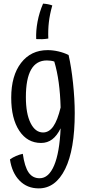

<svg xmlns="http://www.w3.org/2000/svg" viewBox="-20 -794 492 1061"><path d="M123 -257Q123 -166 149 -114Q175 -62 218 -62Q251 -62 274.5 -95.5Q298 -129 315 -200Q313 -275 304.5 -337.5Q296 -400 280 -454Q271 -457 260.5 -458.5Q250 -460 239 -460Q181 -460 152 -409.5Q123 -359 123 -257ZM393 -169Q393 33 340 140Q287 247 194 247Q130 247 88 204Q46 161 35 87Q50 76 68.5 68Q87 60 106 56Q116 127 138 159Q160 191 199 191Q249 191 279 120.5Q309 50 315 -85Q295 -44 268.5 -24Q242 -4 207 -4Q131 -4 86.5 -71.5Q42 -139 42 -254Q42 -376 96.5 -446.5Q151 -517 243 -517Q272 -517 302.5 -510Q333 -503 359 -490Q374 -425 383.5 -335.5Q393 -246 393 -169ZM247 -581Q229 -578 212.5 -577.5Q196 -577 180 -578Q178 -624 187.5 -674.5Q197 -725 218 -774Q233 -773 245.5 -770.5Q258 -768 269 -764Q255 -715 250 -671Q245 -627 247 -581Z"/></svg>

Font: Atma
Style: Regular
Weight: 400
Designer: Gregori Vincens, Jeremie Hornus, Riccardo Olocco, Yoann Minet.
Foundry: black foundry
Version: Version 1.102;PS 1.100;hotconv 1.0.86;makeotf.lib2.5.63406